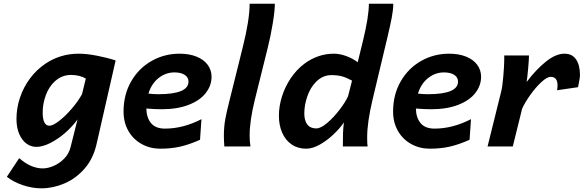

<svg xmlns="http://www.w3.org/2000/svg" viewBox="-20 -794 3165 1041"><path d="M204.6 227.1Q154.8 227.1 104 210Q53.2 192.9 17.1 164.6L84 63.5Q147.9 119.1 211.9 119.1Q239.3 119.1 271 105.5Q302.7 91.8 328.1 65.9Q353.5 40 362.3 4.9L400.4 -146.5Q372.1 -107.4 332.8 -73.2Q293.5 -39.1 252 -18.3Q210.4 2.4 176.8 2.4Q147.9 2.4 123.5 -15.4Q99.1 -33.2 84.2 -67.6Q69.3 -102.1 69.3 -148.9Q69.3 -207.5 88.1 -263.9Q106.9 -320.3 142.1 -367.9Q177.2 -415.5 225.6 -448.2Q306.6 -502.9 406.2 -502.9Q450.7 -502.9 506.3 -491.9Q562 -481 606.9 -466.3L503.4 -12.2Q485.4 66.9 438 120.8Q390.6 174.8 328.6 200.9Q266.6 227.1 204.6 227.1ZM364.7 -387.7Q315.4 -387.7 277.3 -353Q245.6 -324.2 228.5 -278.1Q211.4 -231.9 211.4 -184.1Q211.4 -148.4 220.7 -130.4Q230 -112.3 247.6 -112.3Q267.1 -112.3 301.3 -138.9Q335.4 -165.5 369.9 -205.8Q404.3 -246.1 424.8 -283.7L445.3 -368.2Q429.7 -377.4 408.9 -382.6Q388.2 -387.7 364.7 -387.7Z M849.1 12.2Q794.4 12.2 748.8 -12.7Q703.1 -37.6 676.5 -83.5Q649.9 -129.4 649.9 -189.5Q649.9 -281.2 691.2 -352.8Q732.4 -424.3 802 -463.6Q871.6 -502.9 953.1 -502.9Q1006.8 -502.9 1046.1 -486.8Q1085.4 -470.7 1106.2 -442.4Q1127 -414.1 1127 -377.9Q1127 -330.1 1095.7 -289.8Q1064.5 -249.5 1002.9 -225.6Q941.4 -201.7 855.5 -201.7Q819.3 -201.7 773.4 -205.6Q774.4 -155.8 799.1 -126.2Q823.7 -96.7 874.5 -96.7Q972.7 -96.7 1072.3 -147.9L1064.5 -36.1Q1005.4 -9.8 956.1 1.2Q906.7 12.2 849.1 12.2ZM837.9 -283.2Q1002 -283.2 1002 -351.6Q1002 -374.5 981.7 -387.9Q961.4 -401.4 925.8 -401.4Q878.9 -401.4 840.3 -371.3Q801.8 -341.3 784.7 -286.6Q811.5 -283.2 837.9 -283.2Z M1431.6 -534.7 1361.3 -251.5Q1333.5 -138.7 1333.5 -59.1Q1333.5 -28.8 1337.9 0H1196.3Q1193.8 -36.6 1193.8 -56.6Q1193.8 -105.5 1201.2 -146.2Q1208.5 -187 1221.7 -238.3L1295.4 -534.7Q1333.5 -686 1333.5 -773.9H1470.2Q1470.2 -735.4 1458.7 -666.3Q1447.3 -597.2 1431.6 -534.7Z M2078.1 -581.1 2000 -253.9Q1970.7 -131.3 1970.7 -48.8Q1970.7 -14.2 1973.1 0H1838.9Q1838.9 -39.6 1839.8 -71.3Q1840.8 -103 1844.7 -130.4Q1823.2 -98.6 1788.3 -65.4Q1753.4 -32.2 1713.9 -10Q1674.3 12.2 1640.1 12.2Q1594.7 12.2 1561.3 -10.7Q1527.8 -33.7 1510 -74.2Q1492.2 -114.7 1492.2 -166.5Q1492.2 -218.3 1508.8 -271Q1525.4 -323.7 1556.4 -369.9Q1587.4 -416 1629.4 -447.8Q1664.1 -474.1 1704.8 -488.5Q1745.6 -502.9 1790.5 -502.9Q1822.3 -502.9 1857.4 -490Q1892.6 -477.1 1919.4 -456.5L1948.2 -573.7Q1980 -704.1 1980 -773.9H2112.3Q2112.3 -742.2 2104.2 -699.5Q2096.2 -656.7 2078.1 -581.1ZM1776.4 -386.7Q1728.5 -386.7 1691.9 -348.6Q1662.1 -317.9 1646 -270.8Q1629.9 -223.6 1629.9 -179.2Q1629.9 -140.1 1646.2 -118.9Q1662.6 -97.7 1694.8 -97.7Q1719.2 -97.7 1754.6 -127.9Q1790 -158.2 1822 -200.2Q1854 -242.2 1867.2 -272.5L1888.7 -356.9Q1858.4 -373.5 1834 -380.1Q1809.6 -386.7 1776.4 -386.7Z M2310.5 12.2Q2255.9 12.2 2210.2 -12.7Q2164.6 -37.6 2137.9 -83.5Q2111.3 -129.4 2111.3 -189.5Q2111.3 -281.2 2152.6 -352.8Q2193.8 -424.3 2263.4 -463.6Q2333 -502.9 2414.6 -502.9Q2468.3 -502.9 2507.6 -486.8Q2546.9 -470.7 2567.6 -442.4Q2588.4 -414.1 2588.4 -377.9Q2588.4 -330.1 2557.1 -289.8Q2525.9 -249.5 2464.4 -225.6Q2402.8 -201.7 2316.9 -201.7Q2280.8 -201.7 2234.9 -205.6Q2235.8 -155.8 2260.5 -126.2Q2285.2 -96.7 2335.9 -96.7Q2434.1 -96.7 2533.7 -147.9L2525.9 -36.1Q2466.8 -9.8 2417.5 1.2Q2368.2 12.2 2310.5 12.2ZM2299.3 -283.2Q2463.4 -283.2 2463.4 -351.6Q2463.4 -374.5 2443.1 -387.9Q2422.9 -401.4 2387.2 -401.4Q2340.3 -401.4 2301.8 -371.3Q2263.2 -341.3 2246.1 -286.6Q2272.9 -283.2 2299.3 -283.2Z M2623.5 0 2697.3 -297.4Q2704.1 -323.7 2709 -381.6Q2713.9 -439.5 2713.9 -469.7V-493.2H2848.1Q2848.1 -474.6 2843.8 -425Q2839.4 -375.5 2835.4 -349.6Q2886.2 -417 2939.9 -460Q2993.7 -502.9 3040 -502.9Q3082.5 -502.9 3103.5 -471.7Q3124.5 -440.4 3124.5 -387.7Q3124.5 -377.4 3122.3 -364.7Q3120.1 -352.1 3117.7 -339.8Q3114.7 -326.2 3113.8 -321.3L3000.5 -304.7Q3002.9 -320.8 3002.9 -331.1Q3002.9 -377.4 2965.3 -377.4Q2946.3 -377.4 2915.5 -349.1Q2884.8 -320.8 2855.5 -279.8Q2826.2 -238.8 2811 -205.1L2760.3 0Z"/></svg>

Font: Lesson One
Style: Bold Italic
Weight: 700
Italic angle: -14°
Designer: But Ko, Victor Gaultney, Annie Olsen, Julie Remington, Don Collingsworth, Eric Hays, Becca Hirsbrunner
Version: Version 1.100